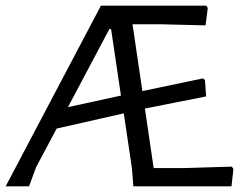

<svg xmlns="http://www.w3.org/2000/svg" viewBox="-36 -661 863 681"><path d="M785 0 792 -62 786 -70 622 -65H509L478 -276L695 -319L691 -377L684 -383L469 -338L434 -575H531L693 -571L701 -633L695 -641H322L-16 0H67L92 -68L165 -205L403 -259L432 -64L437 0ZM358 -558 393 -322 205 -281 352 -558Z"/></svg>

Font: Alegreya Sans SC
Style: Regular
Weight: 400
Designer: Juan Pablo del Peral
Foundry: Huerta Tipografica
Version: Version 1.000;PS 001.000;hotconv 1.0.70;makeotf.lib2.5.58329